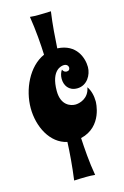

<svg xmlns="http://www.w3.org/2000/svg" viewBox="-132 -851 643 999"><g transform="rotate(-15 189.5 -351.0)"><path d="M249 -792C228 -791 202 -790 183 -790C167 -790 151 -790 136 -792C148 -718 154 -637 156 -583C68 -544 17 -432 17 -332C17 -232 67 -132 156 -113C154 -60 148 17 138 90C159 89 185 88 204 88C220 88 236 88 251 90C238 18 233 -61 230 -114C353 -143 353 -276 353 -279C353 -310 345 -340 330 -361C320 -302 268 -290 247 -290C222 -290 171 -305 171 -383C171 -497 229 -504 242 -504C258 -504 265 -493 265 -484C264 -476 262 -468 246 -468C246 -468 232 -468 226 -484C217 -472 212 -455 212 -438C212 -403 232 -369 278 -369C332 -369 360 -421 360 -462C360 -510 334 -592 231 -597C234 -649 239 -723 249 -792Z"/></g></svg>

Font: Spicy Rice
Style: Regular
Weight: 400
Designer: Astigmatic (AOETI)
Foundry: Astigmatic (AOETI)
Version: Version 1.000